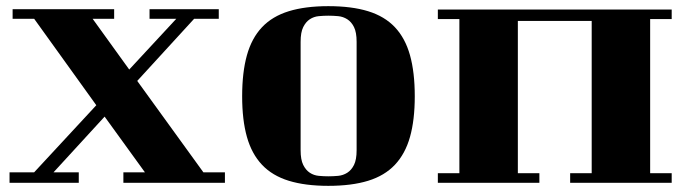

<svg xmlns="http://www.w3.org/2000/svg" viewBox="-20 -533 2266 624"><path d="M641 27H711V61H381V27H451L320 -154L154 27H236V61H11V27H91L293 -191L91 -472H21V-503H351V-472H281L400 -307L553 -472H466V-503H691V-472H611L426 -270Z M767 -220Q767 -298 782.5 -353.5Q798 -409 831.5 -444.5Q865 -480 918.5 -496.5Q972 -513 1047 -513Q1123 -513 1176.5 -496.5Q1230 -480 1263.5 -444.5Q1297 -409 1312.5 -353.5Q1328 -298 1328 -220Q1328 -143 1312.5 -88Q1297 -33 1263.5 2.5Q1230 38 1176.5 54.5Q1123 71 1047 71Q972 71 918.5 54.5Q865 38 831.5 2.5Q798 -33 782.5 -88Q767 -143 767 -220ZM1139 -397Q1139 -428 1130.5 -445Q1122 -462 1108.5 -470.5Q1095 -479 1079 -480.5Q1063 -482 1047 -482Q1032 -482 1016 -480.5Q1000 -479 987 -470.5Q974 -462 965.5 -445Q957 -428 957 -397V-45Q957 -14 965.5 3Q974 20 987 28.5Q1000 37 1016 38.5Q1032 40 1047 40Q1063 40 1079 38.5Q1095 37 1108.5 28.5Q1122 20 1130.5 3Q1139 -14 1139 -45Z M1663 -465V30H1733V61H1403V30H1473V-471H1403V-502H2163V-471H2093V30H2163V61H1833V30H1903V-465Z"/></svg>

Font: Cafe24 ClassicType
Style: Regular
Weight: 400
Designer: Cafe24 thkim, hmlim, mnelim & 4IR
Foundry: Cafe24
Version: Version 1.000